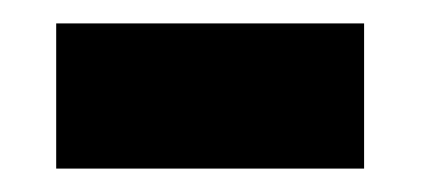

<svg xmlns="http://www.w3.org/2000/svg" viewBox="-20 -350 360 164"><path d="M28 -206V-330H291V-206Z"/></svg>

Font: Noto Sans Cherokee
Style: Bold
Weight: 700
Designer: Monotype Design Team
Foundry: Monotype Imaging Inc.
Version: Version 2.001; ttfautohint (v1.8.4.7-5d5b)